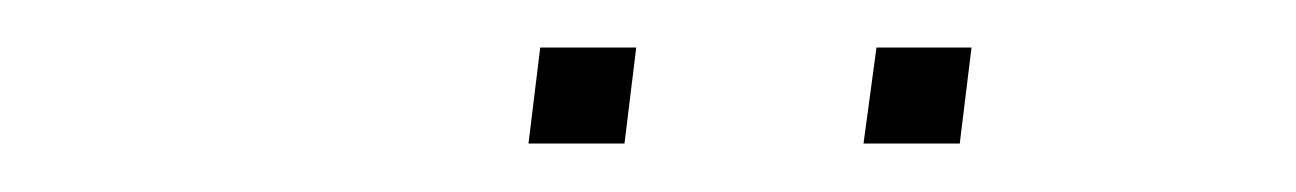

<svg xmlns="http://www.w3.org/2000/svg" viewBox="-20 -740 540 80"><path d="M245.1 -720.2 240.2 -680.2H200.2L205.1 -720.2ZM384.8 -720.2 379.9 -680.2H339.8L345.2 -720.2Z"/></svg>

Font: Cooper Hewitt
Style: Thin Italic
Weight: 702
Designer: Village Type and Design LLC
Foundry: Cooper Hewitt Smithsonian Design Museum
Version: 1.000